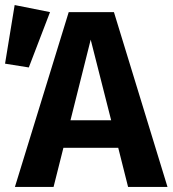

<svg xmlns="http://www.w3.org/2000/svg" viewBox="-68 -740 683 760"><path d="M372 -264 291 -583 211 -264ZM400 -155H183L144 0H-9L204 -692H383L595 0H439ZM46 -473 -48 -488 -10 -720 130 -692Z"/></svg>

Font: FiraSans
Style: Regular
Weight: 600
Designer: Carrois Corporate & Edenspiekermann AG
Foundry: Carrois Corporate GbR & Edenspiekermann AG
Version: Version 3.106;PS 003.106;hotconv 1.0.70;makeotf.lib2.5.58329